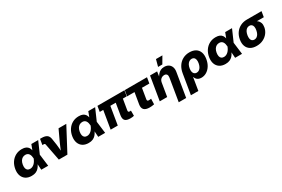

<svg xmlns="http://www.w3.org/2000/svg" viewBox="121 -2178 5574 3799"><g transform="rotate(-30 2907.5 -279.0)"><path d="M250 11.7Q170.9 11.7 117.4 -23.4Q64 -58.6 41.5 -121.6Q19 -184.6 32.7 -268.1Q46.9 -352.5 89.1 -415Q131.3 -477.5 195.6 -512.2Q259.8 -546.9 340.3 -546.9Q397 -546.9 431.6 -530.3Q466.3 -513.7 484.6 -486.6Q502.9 -459.5 510 -427.5Q517.1 -395.5 518.6 -364.3H565.9L595.2 -276.4L629.9 0H472.2L453.6 -271Q451.7 -302.7 444.8 -329.1Q438 -355.5 425 -374.3Q412.1 -393.1 392.3 -403.3Q372.6 -413.6 344.7 -413.6Q308.6 -413.6 279.8 -396.5Q251 -379.4 231.7 -347.2Q212.4 -314.9 205.1 -269.5Q197.8 -224.1 205.1 -191.7Q212.4 -159.2 234.4 -141.8Q256.3 -124.5 291 -124.5Q319.3 -124.5 344 -135.7Q368.7 -147 389.2 -166.5Q409.7 -186 425.8 -212.2Q441.9 -238.3 453.1 -268.1L556.2 -539.1H712.4L593.8 -268.1L535.2 -181.2H485.8Q473.6 -149.4 456.5 -115.7Q439.5 -82 413.6 -53Q387.7 -23.9 347.9 -6.1Q308.1 11.7 250 11.7Z M873 0 797.4 -388.7Q795.4 -400.4 787.6 -406Q779.8 -411.6 765.6 -411.6H734.9L756.3 -542H789.1Q872.6 -542 913.1 -512Q953.6 -481.9 962.4 -412.1L982.9 -278.8Q990.2 -225.6 993.7 -171.1Q997.1 -116.7 1000 -57.6H966.8Q989.3 -117.2 1010.3 -171.4Q1031.2 -225.6 1056.2 -278.8L1177.7 -539.1H1354.5L1068.8 0Z M1551.3 11.7Q1472.2 11.7 1418.7 -23.4Q1365.2 -58.6 1342.8 -121.6Q1320.3 -184.6 1334 -268.1Q1348.1 -352.5 1390.4 -415Q1432.6 -477.5 1496.8 -512.2Q1561 -546.9 1641.6 -546.9Q1698.2 -546.9 1732.9 -530.3Q1767.6 -513.7 1785.9 -486.6Q1804.2 -459.5 1811.3 -427.5Q1818.4 -395.5 1819.8 -364.3H1867.2L1896.5 -276.4L1931.2 0H1773.4L1754.9 -271Q1752.9 -302.7 1746.1 -329.1Q1739.3 -355.5 1726.3 -374.3Q1713.4 -393.1 1693.6 -403.3Q1673.8 -413.6 1646 -413.6Q1609.9 -413.6 1581.1 -396.5Q1552.2 -379.4 1533 -347.2Q1513.7 -314.9 1506.3 -269.5Q1499 -224.1 1506.3 -191.7Q1513.7 -159.2 1535.6 -141.8Q1557.6 -124.5 1592.3 -124.5Q1620.6 -124.5 1645.3 -135.7Q1669.9 -147 1690.4 -166.5Q1710.9 -186 1727.1 -212.2Q1743.2 -238.3 1754.4 -268.1L1857.4 -539.1H2013.7L1895 -268.1L1836.4 -181.2H1787.1Q1774.9 -149.4 1757.8 -115.7Q1740.7 -82 1714.8 -53Q1689 -23.9 1649.2 -6.1Q1609.4 11.7 1551.3 11.7Z M2514.2 2.4Q2421.4 2.4 2388.2 -34.4Q2355 -71.3 2367.7 -149.9L2426.3 -505.4H2589.4L2532.7 -166Q2529.3 -145 2536.9 -134.8Q2544.4 -124.5 2564.9 -124.5Q2574.7 -124.5 2581.8 -125Q2588.9 -125.5 2593.3 -127V-7.8Q2581.5 -4.4 2560.5 -1Q2539.6 2.4 2514.2 2.4ZM2057.1 0 2141.1 -505.4H2303.2L2219.7 0ZM2045.4 -412.1 2066.4 -539.1H2682.6L2661.6 -412.1Z M2946.8 6.3Q2858.4 6.3 2820.3 -33.2Q2782.2 -72.8 2794.9 -150.4L2837.9 -408.2H2668.5L2690.4 -539.1H3198.7L3176.8 -408.2H3007.8L2968.3 -168.5Q2964.8 -146.5 2973.1 -136Q2981.4 -125.5 3005.9 -125.5Q3015.6 -125.5 3031.5 -127.2Q3047.4 -128.9 3056.2 -130.4L3052.2 -4.9Q3023.9 1.5 2997.3 3.9Q2970.7 6.3 2946.8 6.3Z M3398.9 -304.7 3348.6 0H3178.7L3268.1 -539.1H3429.7L3409.2 -401.4L3397.9 -402.3Q3419.4 -446.3 3446.3 -478.8Q3473.1 -511.2 3509.3 -529.1Q3545.4 -546.9 3592.8 -546.9Q3650.4 -546.9 3690.2 -521.5Q3730 -496.1 3747.6 -449.7Q3765.1 -403.3 3754.9 -341.3L3664.6 204.1H3494.6L3579.6 -309.1Q3587.4 -355 3570.8 -380.6Q3554.2 -406.2 3513.2 -406.2Q3485.8 -406.2 3461.7 -394.3Q3437.5 -382.3 3420.9 -359.9Q3404.3 -337.4 3398.9 -304.7ZM3490.2 -606 3532.2 -761.7H3678.7L3587.9 -606Z M3772.9 204.1 3849.1 -255.4Q3863.8 -344.2 3907.2 -409.7Q3950.7 -475.1 4017.6 -511Q4084.5 -546.9 4169.4 -546.9Q4250.5 -546.9 4306.4 -513.7Q4362.3 -480.5 4386 -417.2Q4409.7 -354 4395 -263.7Q4380.9 -179.2 4341.6 -117.9Q4302.2 -56.6 4247.1 -23.9Q4191.9 8.8 4129.9 8.8Q4090.3 8.8 4062.5 -4.2Q4034.7 -17.1 4018.1 -38.6Q4001.5 -60.1 3994.1 -85.9H3990.7L3942.9 204.1ZM4096.7 -124.5Q4129.4 -124.5 4154.8 -142.6Q4180.2 -160.6 4197.5 -193.4Q4214.8 -226.1 4222.2 -270Q4229.5 -314 4222.9 -346.2Q4216.3 -378.4 4197 -396Q4177.7 -413.6 4145 -413.6Q4112.8 -413.6 4086.4 -396.2Q4060.1 -378.9 4042.2 -346.7Q4024.4 -314.5 4017.1 -270Q4009.8 -226.1 4016.8 -193.4Q4023.9 -160.6 4044.2 -142.6Q4064.5 -124.5 4096.7 -124.5Z M4678.7 11.7Q4599.6 11.7 4546.1 -23.4Q4492.7 -58.6 4470.2 -121.6Q4447.8 -184.6 4461.4 -268.1Q4475.6 -352.5 4517.8 -415Q4560.1 -477.5 4624.3 -512.2Q4688.5 -546.9 4769 -546.9Q4825.7 -546.9 4860.4 -530.3Q4895 -513.7 4913.3 -486.6Q4931.6 -459.5 4938.7 -427.5Q4945.8 -395.5 4947.3 -364.3H4994.6L5023.9 -276.4L5058.6 0H4900.9L4882.3 -271Q4880.4 -302.7 4873.5 -329.1Q4866.7 -355.5 4853.8 -374.3Q4840.8 -393.1 4821 -403.3Q4801.3 -413.6 4773.4 -413.6Q4737.3 -413.6 4708.5 -396.5Q4679.7 -379.4 4660.4 -347.2Q4641.1 -314.9 4633.8 -269.5Q4626.5 -224.1 4633.8 -191.7Q4641.1 -159.2 4663.1 -141.8Q4685.1 -124.5 4719.7 -124.5Q4748 -124.5 4772.7 -135.7Q4797.4 -147 4817.9 -166.5Q4838.4 -186 4854.5 -212.2Q4870.6 -238.3 4881.8 -268.1L4984.9 -539.1H5141.1L5022.5 -268.1L4963.9 -181.2H4914.6Q4902.3 -149.4 4885.3 -115.7Q4868.2 -82 4842.3 -53Q4816.4 -23.9 4776.6 -6.1Q4736.8 11.7 4678.7 11.7Z M5391.1 10.7Q5306.6 10.7 5250.7 -23.4Q5194.8 -57.6 5171.9 -119.6Q5148.9 -181.6 5162.6 -264.6Q5176.3 -347.7 5219.7 -409.4Q5263.2 -471.2 5330.1 -505.1Q5397 -539.1 5481 -539.1H5814.9L5793.9 -412.1H5558.6L5459.5 -408.2Q5427.7 -408.2 5402.3 -391.1Q5377 -374 5360.1 -342Q5343.3 -310.1 5335.4 -265.1Q5328.1 -220.2 5334.5 -187.7Q5340.8 -155.3 5360.6 -137.9Q5380.4 -120.6 5412.1 -120.6Q5444.3 -120.6 5469.7 -137.9Q5495.1 -155.3 5512.5 -187.7Q5529.8 -220.2 5537.1 -265.1Q5544.9 -310.5 5538.1 -342.3Q5531.2 -374 5511.7 -391.1Q5492.2 -408.2 5460.4 -408.2L5467.3 -452.1Q5526.4 -452.1 5574.2 -439.2Q5622.1 -426.3 5654.3 -399.4Q5686.5 -372.6 5700 -332Q5713.4 -291.5 5704.1 -236.3Q5692.9 -167 5650.6 -111.1Q5608.4 -55.2 5542 -22.2Q5475.6 10.7 5391.1 10.7Z"/></g></svg>

Font: Inter 18pt ExtraBold
Style: Italic
Weight: 800
Italic angle: -9.3988°
Designer: Rasmus Andersson
Foundry: rsms
Version: Version 4.001;git-66647c0bb